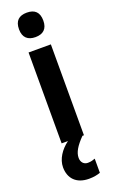

<svg xmlns="http://www.w3.org/2000/svg" viewBox="-189 -868 645 1084"><g transform="rotate(-20 133.5 -326.0)"><path d="M133 -827C86 -827 60 -804 60 -753C60 -703 88 -680 133 -680C179 -680 206 -703 206 -753C206 -803 181 -827 133 -827ZM128 44C128 11 148 -22 191 -66H200V-612H66V-66H104C59 -33 27 15 27 64C27 130 67 175 144 175C173 175 195 170 212 164V79C201 83 188 88 168 88C144 88 128 70 128 44Z"/></g></svg>

Font: Noto Sans Malayalam UI Condensed
Style: Bold
Weight: 700
Width: 3
Designer: Jelle Bosma - Monotype Design Team
Foundry: Monotype Imaging Inc.
Version: Version 2.104